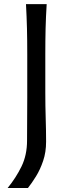

<svg xmlns="http://www.w3.org/2000/svg" viewBox="-20 -770 347 956"><path d="M18.1 166Q59.6 115.2 87.2 58.6Q114.7 2 114.7 -70.3L115.7 -284.2V-499.5Q115.7 -569.8 114.3 -627.9Q112.8 -686 109.4 -749.5H212.4Q208.5 -686 207 -627.9Q205.6 -569.8 205.6 -499.5V-308.6Q205.6 -243.7 207.5 -182.4Q209.5 -121.1 209.5 -64.5Q209.5 -12.2 194.8 31Q180.2 74.2 159.2 108.2Q138.2 142.1 119.1 166Z"/></svg>

Font: Pinar DS3-Regular
Style: Regular
Weight: 400
Designer: Amin Abedi
Version: Version 2.000